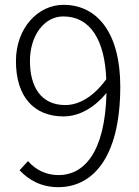

<svg xmlns="http://www.w3.org/2000/svg" viewBox="-20 -762 575 795"><path d="M250 -327C149 -327 104 -404 104 -509C104 -615 163 -694 242 -694C356 -694 414 -593 420 -434C365 -358 304 -327 250 -327ZM61 -57C100 -16 151 13 222 13C355 13 478 -97 478 -404C478 -624 384 -742 243 -742C137 -742 46 -646 46 -509C46 -361 121 -280 243 -280C311 -280 373 -319 421 -377C415 -125 324 -37 223 -37C173 -37 129 -57 96 -95Z"/></svg>

Font: Noto Sans T Chinese Light
Style: Regular
Weight: 300
Designer: Ryoko NISHIZUKA (kana & ideographs); Paul D. Hunt (Latin, Greek & Cyrillic); Wenlong ZHANG (bopomofo); Sandoll Communica
Foundry: Adobe Systems Incorporated
Version: Version 1.000;PS 1;hotconv 1.0.78;makeotf.lib2.5.61930